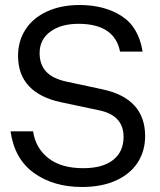

<svg xmlns="http://www.w3.org/2000/svg" viewBox="-20 -735 638 766"><path d="M549 -529H459Q437 -640 293 -640Q223 -640 180.5 -608.5Q138 -577 138 -523Q138 -478 164 -449.5Q190 -421 247 -409L387 -379Q559 -343 559 -192Q559 -133 529.5 -87Q500 -41 443 -15Q386 11 307 11Q194 11 116 -44.5Q38 -100 22 -211H112Q122 -144 173 -104Q224 -64 312 -64Q390 -64 431.5 -97Q473 -130 473 -189Q473 -275 375 -295L224 -327Q139 -345 95.5 -391.5Q52 -438 52 -512Q52 -571 81.5 -617Q111 -663 167 -689Q223 -715 298 -715Q396 -715 464.5 -671.5Q533 -628 549 -529Z"/></svg>

Font: CBA Beacon Sans
Style: Regular
Weight: 400
Designer: Wei Huang
Foundry: Wei Huang
Version: Version 1.002